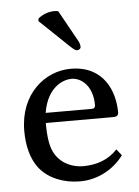

<svg xmlns="http://www.w3.org/2000/svg" viewBox="-51 -713 554 763"><g transform="rotate(-5 226.5 -331.5)"><path d="M392 -104C357 -66 310 -49 255 -49C221 -49 174 -62 146 -106C128 -134 122 -175 122 -233H394C405 -233 412 -239 412 -250C412 -334 371 -439 239 -439C136 -439 34 -356 34 -209C34 -152 46 -96 79 -56C113 -15 171 10 238 10C310 10 374 -27 412 -79ZM125 -273C142 -377 208 -399 239 -399C279 -399 323 -362 323 -287C323 -278 319 -273 309 -273ZM210 -671C206 -672 200 -673 195 -673C161 -673 138 -656 130 -650L128 -639L242 -530C258 -515 265 -510 271 -510C279 -510 286 -516 286 -521C286 -528 285 -535 280 -545Z"/></g></svg>

Font: Libertinus Sans
Style: Regular
Weight: 400
Designer: Philipp H. Poll, Khaled Hosny
Foundry: Caleb Maclennan
Version: Version 7.050;RELEASE